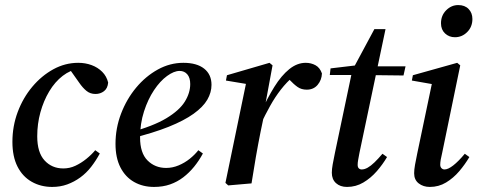

<svg xmlns="http://www.w3.org/2000/svg" viewBox="-20 -724 1892 758"><path d="M186 14Q141 14 105 -6.5Q69 -27 49 -66.5Q29 -106 29 -164Q29 -226 50 -282Q71 -338 107.5 -381.5Q144 -425 190.5 -450.5Q237 -476 289 -476Q317 -476 341.5 -467Q366 -458 383.5 -440.5Q401 -423 407 -398Q405 -375 390.5 -364Q376 -353 357 -353Q336 -353 321 -365.5Q306 -378 293 -397L247 -462H306V-453H293Q258 -448 227.5 -424.5Q197 -401 174.5 -363.5Q152 -326 139.5 -280.5Q127 -235 127 -186Q127 -122 156 -90.5Q185 -59 230 -59Q255 -59 277.5 -69.5Q300 -80 320.5 -96.5Q341 -113 356 -131L374 -118Q359 -90 340 -65.5Q321 -41 297 -23.5Q273 -6 245.5 4Q218 14 186 14Z M588 14Q544 14 509.5 -5.5Q475 -25 455.5 -63Q436 -101 436 -156Q436 -218 458 -275.5Q480 -333 517.5 -378Q555 -423 603 -449.5Q651 -476 704 -476Q757 -476 786 -453Q815 -430 815 -389Q815 -359 798.5 -330.5Q782 -302 744.5 -275Q707 -248 646 -223.5Q585 -199 496 -177L493 -201Q585 -226 636.5 -257Q688 -288 709.5 -322.5Q731 -357 731 -392Q731 -417 719.5 -430.5Q708 -444 689 -444Q667 -444 639.5 -424Q612 -404 588 -368Q564 -332 548.5 -284Q533 -236 533 -181Q533 -120 562.5 -90.5Q592 -61 636 -61Q661 -61 685 -71Q709 -81 729 -97Q749 -113 763 -131L781 -118Q766 -90 746.5 -66Q727 -42 703.5 -24Q680 -6 651.5 4Q623 14 588 14Z M1009 -233 998 -276H1008Q1035 -336 1063 -381Q1091 -426 1122 -451Q1153 -476 1187 -476Q1208 -476 1225.5 -466.5Q1243 -457 1251 -434Q1250 -408 1234 -389Q1218 -370 1191 -370Q1170 -370 1155 -380.5Q1140 -391 1122 -410L1109 -425L1139 -429V-423Q1112 -400 1089 -370.5Q1066 -341 1046.5 -306Q1027 -271 1009 -233ZM870 -2 953 -403 974 -389 872 -406 876 -427 1044 -476 1056 -466 1024 -293 1026 -286 1009 -205Q999 -155 990 -103.5Q981 -52 973 0L881 8Z M1282 -428 1285 -454 1403 -468V-462H1581L1573 -426L1400 -428H1396ZM1350 14Q1323 14 1306.5 -1Q1290 -16 1290 -42Q1290 -56 1293.5 -75.5Q1297 -95 1302 -119L1371 -447L1458 -609H1502L1399 -120Q1396 -104 1394 -93Q1392 -82 1392 -73Q1392 -64 1396.5 -59.5Q1401 -55 1408 -55Q1419 -55 1431.5 -62Q1444 -69 1458.5 -83Q1473 -97 1490 -117L1508 -104Q1491 -75 1467.5 -48Q1444 -21 1414.5 -3.5Q1385 14 1350 14Z M1615 -40Q1615 -54 1618.5 -73.5Q1622 -93 1627 -117L1687 -403L1703 -389L1606 -406L1610 -427L1785 -476L1797 -466L1726 -122Q1722 -106 1720 -94Q1718 -82 1718 -74Q1718 -65 1723 -60Q1728 -55 1735 -55Q1749 -55 1769.5 -71Q1790 -87 1815 -117L1833 -104Q1816 -75 1793 -48Q1770 -21 1741 -3.5Q1712 14 1677 14Q1651 14 1633 0Q1615 -14 1615 -40ZM1776 -577Q1753 -577 1737 -592Q1721 -607 1721 -632Q1721 -663 1741.5 -683.5Q1762 -704 1789 -704Q1815 -704 1830 -688.5Q1845 -673 1845 -649Q1845 -618 1824.5 -597.5Q1804 -577 1776 -577Z"/></svg>

Font: Source Serif 4 48pt SemiBold
Style: Italic
Weight: 600
Italic angle: -12°
Designer: Frank Grießhammer
Foundry: Adobe Systems Incorporated
Version: Version 4.004;hotconv 1.0.116;makeotfexe 2.5.65601